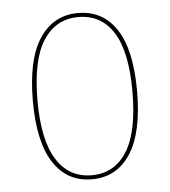

<svg xmlns="http://www.w3.org/2000/svg" viewBox="-44 -569 547 618"><g transform="rotate(-5 229.5 -259.5)"><path d="M398 -262Q398 -127 353.5 -59Q309 9 229 9Q149 9 105 -58.5Q61 -126 61 -258Q61 -393 106 -460.5Q151 -528 230 -528Q310 -528 354 -461.5Q398 -395 398 -262ZM76 -258Q76 -131 116 -67.5Q156 -4 229 -4Q303 -4 343 -67.5Q383 -131 383 -262Q383 -390 343.5 -452.5Q304 -515 230 -515Q157 -515 116.5 -452Q76 -389 76 -258Z"/></g></svg>

Font: Fira Sans Compressed Hair
Style: Regular
Weight: 100
Width: 1
Designer: bBox Type GmbH & Carrois Corporate GbR & Edenspiekermann AG
Foundry: bBox Type GmbH & Carrois Corporate GbR & Edenspiekermann AG
Version: Version 4.301